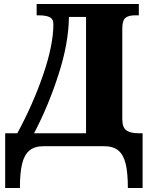

<svg xmlns="http://www.w3.org/2000/svg" viewBox="-20 -734 758 964"><path d="M6 -65H67Q147 -213 197.5 -361Q248 -509 248 -613Q248 -639 229 -648Q210 -657 175 -657H164V-714H677V-657H657Q625 -657 609.5 -644Q594 -631 594 -590V-137Q594 -94 614.5 -79.5Q635 -65 674 -65H696V210H622Q622 134 611 88.5Q600 43 574 21.5Q548 0 502 0H200Q154 0 128 21.5Q102 43 91 88.5Q80 134 80 210H6ZM412 -65V-649H326Q325 -519 274 -360.5Q223 -202 151 -65Z"/></svg>

Font: Noto Serif ExtraBold
Style: Regular
Weight: 800
Designer: Monotype Design Team
Foundry: Monotype Imaging Inc.
Version: Version 1.001